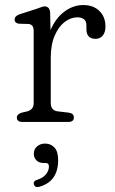

<svg xmlns="http://www.w3.org/2000/svg" viewBox="-20 -496 466 781"><path d="M184 -443.5 185.5 -373.5Q206 -422 242 -448.8Q278 -475.5 318.5 -475.5Q360 -475.5 384.5 -451.2Q409 -427 409 -388.5Q409 -364.5 398 -351.2Q387 -338 369 -338Q331.5 -338 331.5 -377.5V-392Q331.5 -410.5 321.2 -418Q311 -425.5 294.5 -425.5Q268 -425.5 243.2 -406.8Q218.5 -388 202.5 -351.2Q186.5 -314.5 186.5 -260.5V-77Q186.5 -46.5 215 -43L258 -38Q280.5 -35.5 280.5 -18Q280.5 0 257.5 0H71.5Q48.5 0 48.5 -18Q48.5 -31.5 69 -38L91 -43Q117 -50 117 -77V-370.5Q117 -396.5 96 -398.5L57 -399.5Q39.5 -402 39.5 -416.5Q39.5 -431 60 -438L125.5 -459Q136 -462.5 145.8 -466.2Q155.5 -470 161 -470Q182.5 -470 184 -443.5ZM157 167Q138.5 167 128 156.2Q117.5 145.5 117.5 129.5Q117.5 111 130.8 99.5Q144 88 163.5 88Q186 88 201.2 103.8Q216.5 119.5 216.5 155.5Q216.5 241.5 141 263.5Q123 269 118 254.5Q114 240.5 131 235.5Q155.5 227.5 167.2 212.8Q179 198 179 181Q179 167 165.5 167Z"/></svg>

Font: Fraunces 9pt S100 Light
Style: Regular
Weight: 300
Version: Version 1.000; ttfautohint (v1.8.3)